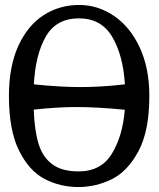

<svg xmlns="http://www.w3.org/2000/svg" viewBox="-20 -749 640 774"><path d="M16 -362Q16 -481.5 54 -564.2Q92 -647 156 -688Q220 -729 299 -729Q374.5 -729 439.2 -685.2Q504 -641.5 543 -558.2Q582 -475 582 -362Q582 -221 538 -139.2Q494 -57.5 430 -26.2Q366 5 296 5Q222.5 5 160 -27.5Q97.5 -60 56.8 -141.8Q16 -223.5 16 -362ZM483 -306.5Q371.5 -317.5 289 -317.5Q209 -317.5 116 -307Q119 -223 135.5 -169.2Q152 -115.5 190.8 -86.8Q229.5 -58 297 -58Q388 -58 431.5 -130.2Q475 -202.5 483 -306.5ZM304 -398Q389.5 -398 483.5 -409Q476.5 -525.5 432.5 -600.2Q388.5 -675 298 -675Q207 -675 165 -602.2Q123 -529.5 116.5 -409Q222.5 -398 304 -398Z"/></svg>

Font: JuliaMono Light
Style: Regular
Weight: 300
Monospace: yes
Designer: cormullion
Foundry: corm
Version: Version 0.054; ttfautohint (v1.8.4)